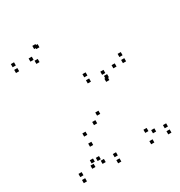

<svg xmlns="http://www.w3.org/2000/svg" viewBox="-184 -910 987 1050"><g transform="rotate(-30 310.0 -385.5)"><path d="M277.5 10V-10H257.5V10ZM277.5 -28.5V-48.5H257.5V-28.5ZM186.5 -57V-77H166.5V-57ZM202 -30V-50H182V-30ZM202 -755V-775H182V-755ZM192 -761V-781H172V-761ZM40.5 -733.5V-753.5H20.5V-733.5ZM40.5 -697V-717H20.5V-697ZM162 -684.5V-704.5H142V-684.5ZM140 -711.5V-731.5H120V-711.5ZM140 -35V-55H120V-35ZM151.5 -62V-82H131.5V-62ZM60.5 -28.5V-48.5H40.5V-28.5ZM60.5 10V-10H40.5V10ZM594 10V-10H574V10ZM594 -28.5V-48.5H574V-28.5ZM489 -60V-80H469V-60ZM524.5 -37V-57H504.5V-37ZM308 -273.5V-293.5H288V-273.5ZM267.5 -237V-257H247.5V-237ZM486 10V-10H466V10ZM514.5 -453V-473H494.5V-453ZM443.5 -408.5V-428.5H423.5V-408.5ZM574 -451.5V-471.5H554V-451.5ZM574 -490V-510H554V-490ZM352 -490V-510H332V-490ZM352 -451.5V-471.5H332V-451.5ZM449 -423V-443H429V-423ZM443.5 -453V-473H423.5V-453ZM189.5 -209.5V-229.5H169.5V-209.5ZM189.5 -145.5V-165.5H169.5V-145.5Z"/></g></svg>

Font: Monaspace Xenon Dots Var
Style: Regular
Weight: 400
Designer: Riley Cran and the Lettermatic Team
Version: Version 1.100 (Monaspace Xenon Dots)